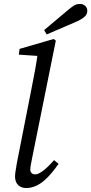

<svg xmlns="http://www.w3.org/2000/svg" viewBox="-20 -937 461 970"><path d="M112 13C183 13 233 -50 276 -109L253 -128C213 -82 179 -56 158 -56C145 -56 133 -64 133 -79C133 -89 136 -110 142 -137L262 -732L251 -740L79 -690L75 -661L192 -653L173 -684C164 -615 151 -547 137 -478L65 -112C59 -77 56 -59 56 -45C56 -6 81 13 112 13ZM203 -785 216 -763C266 -785 317 -806 367 -828C415 -850 421 -866 421 -883C421 -904 404 -917 384 -917C359 -917 349 -907 316 -880C278 -848 241 -817 203 -785Z"/></svg>

Font: Source Serif 4 Variable
Style: Italic
Weight: 400
Italic angle: -12°
Designer: Frank Grießhammer
Foundry: Adobe Systems Incorporated
Version: Version 4.004;hotconv 1.0.116;makeotfexe 2.5.65601